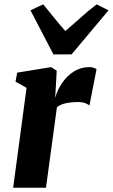

<svg xmlns="http://www.w3.org/2000/svg" viewBox="-20 -884 531 904"><path d="M239.5 -423Q250.5 -461.5 273.2 -494.5Q296 -527.5 328.5 -547.8Q361 -568 400.5 -568Q413.5 -568 422.2 -564.5Q431 -561 434.5 -558L401 -387Q398 -391 384 -397.2Q370 -403.5 346.5 -403.5Q316.5 -403.5 289.5 -397.8Q262.5 -392 248 -379L196.5 0H42L105 -470.5L53 -499.5L61 -542L221 -568L247 -551L242 -459.5ZM123.5 -835.5 183.5 -863.5Q208.5 -833.5 234.2 -801.2Q260 -769 287.5 -738Q324.5 -769 360 -801.2Q395.5 -833.5 435 -863.5L491 -835.5L317 -628H231.5Z"/></svg>

Font: Merriweather Black
Style: Italic
Weight: 900
Italic angle: -7.8°
Designer: Eben Sorkin
Foundry: Eben Sorkin
Version: Version 2.200;gftools[0.9.31]